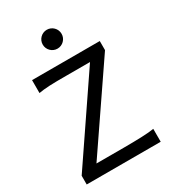

<svg xmlns="http://www.w3.org/2000/svg" viewBox="-220 -1048 1042 1163"><g transform="rotate(-30 300.5 -466.5)"><path d="M539.6 -649.4 151.4 -80.6H341.8Q413.6 -80.6 469.2 -82.8Q524.9 -85 554.2 -90.3V0H36.6V-61L424.8 -632.3H258.8Q222.7 -632.3 193.6 -632.1Q164.6 -631.8 141.1 -630.6Q117.7 -629.4 99.1 -627.4Q80.6 -625.5 65.9 -622.6V-712.9H539.6ZM229.5 -866.7Q229.5 -880.4 234.6 -892.3Q239.7 -904.3 248.8 -913.3Q257.8 -922.4 269.8 -927.5Q281.7 -932.6 295.4 -932.6Q309.1 -932.6 321 -927.5Q333 -922.4 342 -913.3Q351.1 -904.3 356.2 -892.3Q361.3 -880.4 361.3 -866.7Q361.3 -853 356.2 -841.1Q351.1 -829.1 342 -820.1Q333 -811 321 -805.9Q309.1 -800.8 295.4 -800.8Q281.7 -800.8 269.8 -805.9Q257.8 -811 248.8 -820.1Q239.7 -829.1 234.6 -841.1Q229.5 -853 229.5 -866.7Z"/></g></svg>

Font: Andika APac
Style: Regular
Weight: 400
Designer: Victor Gaultney, Annie Olsen, Julie Remington, Don Collingsworth, Eric Hays, Becca Hirsbrunner
Foundry: SIL International
Version: Version 5.000